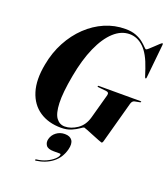

<svg xmlns="http://www.w3.org/2000/svg" viewBox="-170 -830 1052 1207"><g transform="rotate(20 356.0 -226.5)"><path d="M459.5 -712.5Q502 -712.5 531.2 -701Q560.5 -689.5 579.2 -674.2Q598 -659 608.5 -647.5Q619 -636 624 -636Q627.5 -636 639.8 -646.8Q652 -657.5 666.8 -671.8Q681.5 -686 693.2 -696.8Q705 -707.5 708 -707.5Q712.5 -707.5 712 -699L689 -472Q688.5 -463.5 684 -463.5Q680.5 -463.5 678 -471L661.5 -521Q631.5 -611.5 589.5 -651.2Q547.5 -691 496 -691Q439.5 -691 390.8 -646.5Q342 -602 305 -518.8Q268 -435.5 247 -320.5Q225 -201.5 227.8 -132.8Q230.5 -64 252.2 -34.8Q274 -5.5 309 -5.5Q350 -5.5 391.5 -33.5Q433 -61.5 448.5 -118L493.5 -281.5Q499 -302 478 -304.5L424 -310Q417.5 -310.5 417.5 -315Q417.5 -318.5 424 -318.5H703Q708.5 -318.5 708.5 -315.5Q708.5 -312 702 -310.5L668.5 -304Q653 -301 647 -281L571 -3Q567.5 10 561 10Q558.5 10 538.8 2.2Q519 -5.5 494 -15.8Q469 -26 449.5 -33.8Q430 -41.5 427.5 -41.5Q422.5 -41.5 404.8 -28.5Q387 -15.5 358 -2.8Q329 10 290 10Q205 10 145.8 -29.8Q86.5 -69.5 62.8 -145.5Q39 -221.5 60 -330Q75.5 -414 113 -484Q150.5 -554 204.2 -605.2Q258 -656.5 323 -684.5Q388 -712.5 459.5 -712.5ZM297.5 164.5Q258.5 164.5 246 146Q233.5 127.5 239.5 104Q247 75 271.2 56.8Q295.5 38.5 327.5 38.5Q362.5 38.5 377 59.8Q391.5 81 381 121.5Q365.5 181 320.8 215.5Q276 250 212.5 258.5Q206 259.5 206.5 255Q207 250.5 212 250Q247.5 246 276.2 232.8Q305 219.5 323.2 203Q341.5 186.5 344.5 173.5Q347 164.5 338 164.5Z"/></g></svg>

Font: Fraunces 144pt
Style: Bold Italic
Weight: 700
Italic angle: -16°
Version: Version 1.000;[b76b70a41]